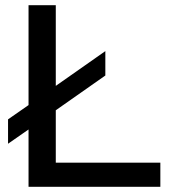

<svg xmlns="http://www.w3.org/2000/svg" viewBox="-20 -720 667 740"><path d="M90 0V-221L11 -166V-260L90 -315V-700H195V-389L386 -523V-429L195 -295V-93H598V0Z"/></svg>

Font: Red Hat Display Medium
Style: Regular
Weight: 500
Designer: Pentagram / MCKL
Foundry: Pentagram / MCKL
Version: Version 1.005; Red Hat Display Medium